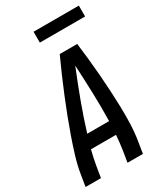

<svg xmlns="http://www.w3.org/2000/svg" viewBox="-224 -1012 948 1102"><g transform="rotate(-30 250.0 -460.5)"><path d="M4 0 16 -74Q25 -130 42 -186Q59 -242 78.5 -297.5Q98 -353 119 -408Q140 -463 162.5 -517.5Q185 -572 208.5 -626.5Q232 -681 257 -735H373Q380 -681 385.5 -626.5Q391 -572 395.5 -517.5Q400 -463 403 -408Q406 -353 407.5 -297.5Q409 -242 407 -186Q405 -130 396 -74L384 0H282L294 -74Q298 -98 300.5 -123Q303 -148 305 -172H139Q133 -148 127.5 -123Q122 -98 118 -74L106 0ZM165 -260H310Q312 -354 309 -447Q306 -540 301 -633Q263 -540 228.5 -447Q194 -354 165 -260ZM491 -849H191V-921H491Z"/></g></svg>

Font: Iosevka Curly Semibold
Style: Italic
Weight: 600
Italic angle: -9°
Monospace: yes
Designer: Belleve Invis
Foundry: Belleve Invis
Version: Version 22.1.2; ttfautohint (v1.8.4)